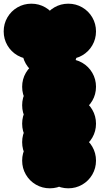

<svg xmlns="http://www.w3.org/2000/svg" viewBox="-170 -920 540 1040"><path d="M-50 -650Q-50 -691 -30 -725.5Q-10 -760 24.5 -780Q59 -800 100 -800Q141 -800 175.5 -780Q210 -760 230 -725.5Q250 -691 250 -650Q250 -609 230 -574.5Q210 -540 175.5 -520Q141 -500 100 -500Q59 -500 24.5 -520Q-10 -540 -30 -574.5Q-50 -609 -50 -650ZM-150 -750Q-150 -791 -130 -825.5Q-110 -860 -75.5 -880Q-41 -900 0 -900Q41 -900 75.5 -880Q110 -860 130 -825.5Q150 -791 150 -750Q150 -709 130 -674.5Q110 -640 75.5 -620Q41 -600 0 -600Q-41 -600 -75.5 -620Q-110 -640 -130 -674.5Q-150 -709 -150 -750ZM50 -750Q50 -791 70 -825.5Q90 -860 124.5 -880Q159 -900 200 -900Q241 -900 275.5 -880Q310 -860 330 -825.5Q350 -791 350 -750Q350 -709 330 -674.5Q310 -640 275.5 -620Q241 -600 200 -600Q159 -600 124.5 -620Q90 -640 70 -674.5Q50 -709 50 -750ZM-50 -150Q-50 -191 -30 -225.5Q-10 -260 24.5 -280Q59 -300 100 -300Q141 -300 175.5 -280Q210 -260 230 -225.5Q250 -191 250 -150Q250 -109 230 -74.5Q210 -40 175.5 -20Q141 0 100 0Q59 0 24.5 -20Q-10 -40 -30 -74.5Q-50 -109 -50 -150ZM-50 -250Q-50 -291 -30 -325.5Q-10 -360 24.5 -380Q59 -400 100 -400Q141 -400 175.5 -380Q210 -360 230 -325.5Q250 -291 250 -250Q250 -209 230 -174.5Q210 -140 175.5 -120Q141 -100 100 -100Q59 -100 24.5 -120Q-10 -140 -30 -174.5Q-50 -209 -50 -250ZM-50 -350Q-50 -391 -30 -425.5Q-10 -460 24.5 -480Q59 -500 100 -500Q141 -500 175.5 -480Q210 -460 230 -425.5Q250 -391 250 -350Q250 -309 230 -274.5Q210 -240 175.5 -220Q141 -200 100 -200Q59 -200 24.5 -220Q-10 -240 -30 -274.5Q-50 -309 -50 -350ZM50 -50Q50 -91 70 -125.5Q90 -160 124.5 -180Q159 -200 200 -200Q241 -200 275.5 -180Q310 -160 330 -125.5Q350 -91 350 -50Q350 -9 330 25.5Q310 60 275.5 80Q241 100 200 100Q159 100 124.5 80Q90 60 70 25.5Q50 -9 50 -50ZM50 -450Q50 -491 70 -525.5Q90 -560 124.5 -580Q159 -600 200 -600Q241 -600 275.5 -580Q310 -560 330 -525.5Q350 -491 350 -450Q350 -409 330 -374.5Q310 -340 275.5 -320Q241 -300 200 -300Q159 -300 124.5 -320Q90 -340 70 -374.5Q50 -409 50 -450ZM-50 -50Q-50 -91 -30 -125.5Q-10 -160 24.5 -180Q59 -200 100 -200Q141 -200 175.5 -180Q210 -160 230 -125.5Q250 -91 250 -50Q250 -9 230 25.5Q210 60 175.5 80Q141 100 100 100Q59 100 24.5 80Q-10 60 -30 25.5Q-50 -9 -50 -50ZM-50 -450Q-50 -491 -30 -525.5Q-10 -560 24.5 -580Q59 -600 100 -600Q141 -600 175.5 -580Q210 -560 230 -525.5Q250 -491 250 -450Q250 -409 230 -374.5Q210 -340 175.5 -320Q141 -300 100 -300Q59 -300 24.5 -320Q-10 -340 -30 -374.5Q-50 -409 -50 -450ZM50 -250Q50 -291 70 -325.5Q90 -360 124.5 -380Q159 -400 200 -400Q241 -400 275.5 -380Q310 -360 330 -325.5Q350 -291 350 -250Q350 -209 330 -174.5Q310 -140 275.5 -120Q241 -100 200 -100Q159 -100 124.5 -120Q90 -140 70 -174.5Q50 -209 50 -250Z"/></svg>

Font: TINY 5x3
Style: Regular
Weight: 400
Designer: Jack Halten Fahnestock
Foundry: Velvetyne Type Foundry
Version: Version 1.002